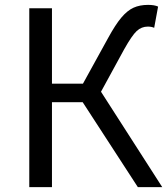

<svg xmlns="http://www.w3.org/2000/svg" viewBox="-20 -767 688 787"><path d="M545 0 319 -348H193V0H100V-733H193V-424H320L423 -611Q453 -666 477.5 -695Q502 -724 527.5 -735.5Q553 -747 587 -747Q613 -747 628 -740L612 -653Q601 -658 586 -658Q560 -658 540.5 -640Q521 -622 489 -565L394 -391L645 0Z"/></svg>

Font: Noto Sans SC
Style: Regular
Weight: 400
Designer: Ryoko NISHIZUKA ____ (kana & ideographs); Paul D. Hunt (Latin, Greek & Cyrillic); Wenlong ZHANG ___ (bopomofo); Sandoll 
Foundry: Adobe Systems Incorporated
Version: Version 1.004